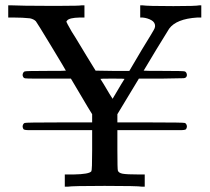

<svg xmlns="http://www.w3.org/2000/svg" viewBox="-20 -703 790 723"><path d="M515 0Q499 -3 374 -3Q251 -3 235 0H224V-46H257Q316 -47 324 -58Q327 -62 327 -137V-213H133Q121 -213 112.5 -213Q104 -213 97 -213Q90 -213 85.5 -213Q81 -213 77.5 -213.5Q74 -214 72.5 -214.5Q71 -215 70 -215.5Q69 -216 68.5 -216.5Q68 -217 67.5 -218Q67 -219 67 -220Q64 -225 66 -231.5Q68 -238 73 -240Q76 -242 202 -242H327V-273Q313 -295 287 -339.5Q261 -384 247 -407H115Q81 -407 75 -408Q69 -409 67 -414Q64 -419 66 -425.5Q68 -432 73 -434Q76 -436 153 -436Q228 -436 228 -437Q227 -440 172.5 -530Q118 -620 115 -623Q107 -631 93 -634Q66 -637 31 -637H11V-683H20Q66 -681 153 -681H211Q279 -681 288 -683H298V-637H280Q241 -636 233 -626Q230 -623 230 -621Q230 -619 250 -584Q255 -576 264.5 -561Q274 -546 286 -525.5Q298 -505 305 -494L340 -437L403 -436H467L513 -514Q560 -590 562 -596Q564 -602 564 -605Q564 -619 550 -627Q536 -635 517 -637H508V-683H516Q534 -680 633 -680Q719 -680 731 -683H738V-637H723Q644 -632 617 -595Q614 -591 567.5 -514.5Q521 -438 521 -437Q521 -436 597 -436Q673 -436 676 -434Q681 -432 683 -425.5Q685 -419 682 -414Q679 -409 671 -408.5Q663 -408 589 -407H503Q476 -363 422 -273V-242H547Q673 -242 676 -240Q681 -238 683 -231.5Q685 -225 682 -220Q682 -219 681.5 -218Q681 -217 680.5 -216.5Q680 -216 679 -215.5Q678 -215 676.5 -214.5Q675 -214 671.5 -213.5Q668 -213 663.5 -213Q659 -213 652 -213Q645 -213 636.5 -213Q628 -213 616 -213H422V-139Q422 -64 424 -60Q427 -52 441 -49Q456 -46 503 -46H525V0ZM449 -406Q449 -407 403 -407Q358 -407 358 -406L370 -387Q381 -368 392 -350L404 -331Q447 -404 449 -406Z"/></svg>

Font: KaTeX_AMS
Style: Regular
Weight: 400
Version: Version 1.1; ttfautohint (v1.3)